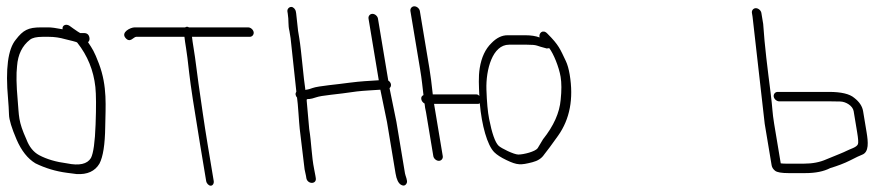

<svg xmlns="http://www.w3.org/2000/svg" viewBox="-20 -552 2844 610"><path d="M225.9 -416C258.2 -375.2 277.2 -328.4 283 -275.6C285.5 -252 285.8 -212.3 283.7 -156.4C281.7 -100.5 276.7 -65 268.9 -50C257.2 -30.6 231.8 -24.9 192.7 -33C157.9 -37.5 128.4 -46.2 104.4 -59C86.3 -68.8 72.9 -85.5 64 -109C37.4 -167.9 40.8 -181.9 36.1 -235C31.9 -281.5 31.3 -317.2 34.2 -342C36.9 -378.8 50.6 -406.8 75.4 -426C83.2 -432 96.3 -435 114.7 -435H135.7C152.7 -435 169.9 -432.5 187.2 -427.5C200.8 -423.6 225.4 -419.3 225.9 -416ZM109.8 -465C69.6 -465 53.3 -456.2 30.2 -426C5.2 -396 -3 -333.3 5.6 -238C7.1 -220.7 8.1 -203.8 8.6 -187.5C9.1 -171.2 17.1 -145.1 32.5 -109.1C48 -73.2 68 -47.8 92.7 -33C124.1 -17.6 157.5 -7.6 192.7 -3L223.4 1C257.4 3 281.6 -8 295.9 -32C307.4 -53.7 313.6 -92.9 314.3 -149.5C315.1 -213 321.9 -277.1 294.1 -350.2C279.3 -389.2 273.6 -397 259.6 -418C263.7 -421.3 265.2 -426 264.2 -432C262.6 -442 256.7 -447 246.7 -447H234.7C231.9 -448.3 224.7 -453 213.4 -461L200.9 -470C190.2 -477.2 176.6 -472.1 178.8 -459C158.1 -463 143.3 -465 134.3 -465Z M649.5 38C655.9 38 660.3 30.9 659 23L639.7 -93C628.3 -161.3 619.4 -226.6 610.6 -287C604.3 -330.4 601.8 -359 595.2 -398.5C592.6 -414.2 590.9 -426.3 590 -435H773.4C781.3 -435 787.2 -442.1 785.9 -450C784.5 -457.9 776.3 -465 768.4 -465H580.2C578.3 -466.3 576.4 -467 574.2 -467C572.1 -467 570.1 -466.3 568.2 -465H407.6C394.6 -465 363.4 -449.5 378.7 -431.5C393.6 -413.9 404.2 -435 412.6 -435H566C567 -425.7 568.7 -413.5 571.2 -398.5C573.7 -383.5 577 -357.3 581.1 -319.8C585.3 -282.3 596.8 -206.7 615.7 -93L635 23C636.3 30.9 643.2 38 649.5 38Z M905.5 -530C897.8 -530 891.9 -522.9 893.2 -515L894.2 -509C898 -486.5 894.6 -472.8 899.6 -453L903.2 -431L921.5 -261C919.4 -257.7 918.6 -254.3 919.2 -251C919.8 -247.7 921.3 -244.7 923.7 -242C926.8 -223.1 930 -161.9 932.2 -143L947.7 -14C949.9 -4.7 951.4 2.3 952.2 7L953.3 14C954.8 22.8 962.4 29 970.8 29C979.3 29 984.8 22.8 983.3 14L982.2 7C981.3 1.7 979.9 -5.5 978.1 -14.5C969.6 -56.3 969.5 -99.3 962.4 -142L954.4 -232C953.3 -238.2 956.9 -237 963.4 -237.5C967.9 -237.8 974.7 -239.5 983.7 -242.6C992.7 -245.7 1008.3 -248.4 1030.5 -250.8C1052.8 -253.1 1080 -256.7 1113.9 -261.5C1136.7 -264.2 1166.7 -265.3 1188.4 -267L1209.6 -164L1236.7 -1C1239.9 18.2 1245.7 30.2 1254 35C1262.3 39.7 1268.4 37.9 1272.3 29.5C1275.8 22.2 1268.2 7.6 1266.7 -1L1239.4 -165L1217.6 -272C1225.3 -278.2 1223.1 -290.3 1213.6 -296L1180.8 -493C1179.5 -500.9 1171.2 -508 1163.3 -508C1155.4 -508 1149.5 -500.9 1150.8 -493L1183.4 -297C1147.2 -294.6 1130.5 -294.3 1089 -289.1C1053.8 -283.9 991.2 -279 973.1 -272.4C965.1 -269.5 959.6 -267.8 956.5 -267.5C953.3 -267.2 951.3 -266.7 950.3 -266C944.4 -301.5 937.6 -390.2 930.8 -431L927 -454L921 -509L920 -515C918.7 -522.9 911.9 -530 905.5 -530Z M1296.4 -532C1288.5 -532 1282.6 -524.9 1283.9 -517L1314.4 -334C1317.4 -316 1319.6 -300.7 1321 -288L1325.4 -250C1319.8 -247.3 1317.5 -243 1318.5 -237C1319.5 -231 1323 -226.3 1328.9 -223C1329.8 -213.7 1331.2 -204.7 1333.4 -196L1356.7 -56C1358 -48.1 1366.3 -41 1374.2 -41C1382.1 -41 1388 -48.1 1386.7 -56L1359 -222H1499C1501.2 -222 1502.9 -222.7 1504.3 -224C1510.4 -153.6 1528.2 -90.6 1550.2 -68.5C1558.5 -60.2 1571.4 -51.8 1588.8 -43.5C1624 -26.6 1634.4 -27.2 1671.1 -36.5C1688.3 -40.8 1700.8 -48.9 1708.6 -60.7C1718 -72.5 1733.2 -92.6 1753.2 -121C1790.5 -173.6 1802.7 -238.2 1790 -314.9C1787 -332.8 1782.9 -347.1 1777.8 -357.9C1759.2 -396.8 1755.8 -408.5 1719.3 -445C1705.1 -460.5 1690.6 -447 1694.3 -433C1681.8 -437.7 1666.8 -440 1649.1 -440H1592.3C1574.4 -440 1557.4 -431.7 1541.3 -415C1522 -396.3 1509.6 -369.8 1504.1 -335.5C1499.6 -307.2 1501.6 -278.5 1502.9 -247C1500.2 -250.3 1497.2 -252 1494 -252H1355C1351.4 -286 1347.8 -313.3 1344.4 -334L1313.9 -517C1312.6 -524.9 1304.3 -532 1296.4 -532ZM1717.1 -398C1719.1 -398 1721.7 -398.3 1725 -399C1738.5 -381.9 1756 -338.8 1761.1 -308C1764.3 -288.7 1764.4 -264.3 1761.3 -235C1757.8 -193.8 1739.1 -152 1705.2 -109.5C1699.1 -99.8 1693.5 -90.3 1688.1 -81C1680.6 -70.5 1644.1 -61 1626.6 -61C1612.9 -61 1572.1 -81 1564 -89C1553.1 -99.7 1543.1 -128 1534 -174.1C1529.6 -196.4 1526.7 -227.5 1525.4 -267.5C1523.4 -330.3 1544.4 -410 1597.3 -410H1654.1C1690.2 -410 1682 -406.4 1717.1 -398Z M2438.2 -245C2439.5 -237.1 2447.8 -230 2455.7 -230H2618.9C2629.6 -230 2640 -229.8 2650.1 -229.5C2667.6 -228.9 2689.2 -215.9 2692.1 -199L2703.2 -132C2706.7 -111.3 2707.5 -98.7 2705.8 -94.2C2701.8 -83.5 2680.7 -78.8 2669.1 -72.5C2661.2 -68.2 2638.3 -59.3 2605.9 -46C2585.1 -36.7 2561.9 -32 2532.7 -32H2480.7C2472.7 -32 2465.9 -32.3 2460.5 -33L2439.5 -159C2433.4 -195.9 2434.7 -206.5 2428.4 -256.3C2418.2 -337.1 2409.6 -403 2404.7 -476L2398.9 -511C2397.6 -518.9 2389.3 -526 2381.4 -526C2373.5 -526 2367.6 -518.9 2368.9 -511L2370.9 -499L2409.5 -159L2431.5 -27C2432.6 -20.3 2436.3 -14.5 2442.5 -9.5C2448.7 -4.5 2463.1 -2 2485.7 -2H2537.7C2571.3 -2 2596.8 -7.3 2617.8 -18C2640.4 -24.8 2662.6 -33 2681 -42.4C2699.3 -51.8 2712 -57.9 2719.1 -60.5C2741.3 -68.8 2738.4 -100.7 2733.2 -132L2722.1 -199C2719.5 -214.6 2710.1 -228.6 2694.1 -241C2679.3 -253.7 2652.6 -260 2613.9 -260H2450.7C2442.8 -260 2436.9 -252.9 2438.2 -245Z"/></svg>

Font: MewTooHand
Style: CondLta
Weight: 400
Designer: Mew Too, Robert Jablonski
Version: Version 0.77